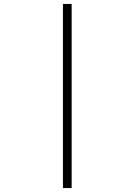

<svg xmlns="http://www.w3.org/2000/svg" viewBox="-20 -718 680 970"><path d="M342 232H298V-698H342Z"/></svg>

Font: Libertinus Mono
Style: Regular
Weight: 400
Designer: Philipp H. Poll
Foundry: Khaled Hosny
Version: Version 6.7